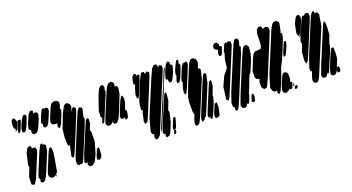

<svg xmlns="http://www.w3.org/2000/svg" viewBox="-44 -1038 2752 1503"><g transform="rotate(-20 1332.5 -286.5)"><path d="M439 -451 409 -380 392 -360 387 -367 381 -375 383 -386 388 -404 381 -403 368 -402 357 -406 347 -409 343 -419 339 -429 342 -440 351 -467 380 -536 393 -559 398 -565 406 -569 418 -574 426 -573 444 -569 457 -555V-547L456 -534L451 -519L445 -504L453 -497L451 -486ZM261 -481 234 -418 220 -397 214 -390 200 -385 194 -383 184 -389 176 -393 175 -403 174 -414 177 -426 172 -425 161 -435 162 -445 170 -476 201 -547 215 -563 221 -569 229 -566 239 -563 240 -552 236 -538 242 -542 256 -541 264 -540 267 -535 272 -522 270 -512ZM88 -500 79 -478 73 -463 59 -449 62 -462 68 -479 66 -475 61 -477 55 -480 52 -495 55 -532 57 -542 63 -548 72 -558 86 -551 91 -536 88 -525V-526L95 -530L101 -535L99 -527ZM170 -508 150 -459 140 -440 136 -433 118 -422 113 -428 106 -437 107 -442 109 -458 119 -486 139 -530 152 -547 157 -553 166 -554H175L177 -546L179 -534ZM352 -500 324 -434 311 -415 306 -409 291 -404 282 -407 274 -419 276 -424 279 -440V-442L272 -439L270 -451L285 -496L307 -542L314 -552L331 -548L329 -542L340 -550L351 -545L359 -541V-532V-518ZM115 -490 97 -448 89 -435 76 -433 77 -439 79 -453 81 -458 77 -456 79 -468 96 -513 106 -532 112 -527 114 -531 128 -526 125 -518ZM549 -414 452 -178 435 -139 426 -119 413 -108 404 -116V-127L419 -198L432 -229L424 -212L414 -204L406 -217L404 -236V-284L411 -348L454 -459L481 -511L490 -521L505 -525L510 -527L518 -522L530 -511L535 -496L534 -485L521 -445L524 -451L534 -468L538 -475L551 -478L558 -474L564 -462L562 -452ZM579 -302 535 -196 506 -127 485 -76 473 -49 458 -36 453 -42 442 -37 437 -35 431 -41 424 -49V-54L422 -70L431 -104L459 -174L538 -365L570 -439L583 -456L589 -462L595 -460L609 -454L611 -441L596 -375L601 -372L600 -360ZM614 -168 586 -73 560 -20 542 -4 535 1H524H513L507 -8L501 -17L504 -30L506 -36L491 -32L483 -40L484 -50L504 -108L578 -285L601 -339L610 -356L618 -358L627 -360L630 -350L627 -311L609 -266L615 -251ZM159 -237 83 -53 62 -19 54 -12 44 -17 36 -20 33 -33 37 -86 65 -156 62 -159 61 -176 82 -266 97 -294 103 -303 110 -307 124 -311 130 -302 134 -295 132 -284 134 -285 139 -288 150 -286 159 -284 161 -279 167 -265 165 -257ZM238 -226 195 -120 160 -39 144 -15 135 -10 125 -5 119 -9 110 -15V-27L115 -42L113 -40L103 -51L107 -64L122 -104L179 -241L204 -291L218 -297L224 -291L222 -283L221 -281L226 -285L234 -282L242 -279L245 -268ZM281 -193 256 -49 243 -31 236 -26 245 -24 236 -13V-26L231 -23L224 -18L208 -16H203L192 -24L185 -29L184 -34L182 -50L185 -63L200 -103L240 -199L257 -236L266 -245L279 -242L280 -231ZM627 -54 620 -35 609 -26 603 -21 596 -25 585 -29 586 -35 587 -51 604 -93 611 -110 628 -117 630 -105Z M924 -453 884 -352 853 -278 834 -253 826 -246H812H807L804 -251L799 -264L800 -271L792 -258L783 -252L774 -247L763 -248L752 -249L746 -258L741 -267L744 -281L759 -323L818 -465L839 -514L853 -543L868 -559L882 -564L890 -567L901 -559L908 -554L909 -544L911 -533L906 -520H923L930 -509L931 -498ZM817 -480 750 -318 741 -296 736 -286 729 -281 720 -276V-288L734 -326L725 -328L723 -338L725 -381L763 -492L782 -536L789 -548L805 -564L819 -563H824L826 -558L831 -544L827 -528L825 -523L827 -517L829 -509L826 -502ZM931 -293 925 -264 922 -254 902 -246 900 -251 896 -266 897 -271 887 -261 876 -264 868 -266 867 -288 882 -331 913 -404 929 -431 937 -434 942 -424 945 -408 941 -374 923 -322 925 -319 932 -311Z M1171 -188 1146 -127 1116 -55 1107 -33V-38L1108 -43L1104 -36L1095 -24L1084 -20L1075 -18L1071 -24L1065 -32V-38L1067 -54L1072 -67L1067 -66L1061 -64L1058 -72L1053 -82V-96L1079 -194L1198 -479L1231 -552L1246 -568L1253 -574L1262 -573L1273 -572L1276 -561L1279 -553L1276 -544L1286 -553L1292 -558L1300 -554L1310 -548V-540V-526L1304 -509L1290 -475L1287 -468L1280 -451L1279 -449L1206 -273V-272ZM1379 -477 1356 -426 1346 -411 1342 -404 1333 -403 1323 -401 1320 -411 1317 -422 1319 -430 1318 -429 1304 -434V-446L1319 -494L1340 -540L1349 -553L1364 -563L1377 -551L1375 -538L1373 -533L1375 -534L1382 -530L1389 -526V-514ZM1104 -488 1071 -407 1060 -383 1055 -373 1043 -369 1042 -374 1038 -390 1039 -404 1053 -453 1063 -478 1053 -486V-499L1062 -538L1067 -548L1082 -562L1089 -558L1096 -554L1094 -539L1093 -537L1096 -540L1102 -546L1119 -543L1118 -532ZM1190 -498 1081 -232 1054 -171 1033 -163 1028 -183 1045 -256 1052 -273 1042 -271 1041 -276 1040 -287 1047 -340 1111 -498 1133 -541 1143 -552 1152 -551 1161 -550 1162 -542 1164 -532 1182 -545 1192 -539 1199 -534 1198 -526ZM1438 -468 1418 -419 1406 -393 1393 -376 1384 -377H1378V-382V-398L1390 -431L1392 -437L1389 -447L1392 -465L1402 -492L1424 -537L1431 -548H1445V-536L1439 -517H1445L1446 -512L1448 -498ZM1317 -501 1276 -406 1253 -346 1176 -160 1143 -81 1131 -57 1132 -63 1136 -84 1171 -168 1273 -413 1309 -502 1320 -523 1328 -528 1326 -521ZM1571 -347 1458 -74 1436 -29 1428 -18 1416 -12H1408L1398 -21V-30L1400 -48L1420 -103L1414 -122V-204L1419 -244L1450 -329L1495 -437L1519 -493L1532 -511L1537 -516L1545 -518L1558 -520L1565 -515L1576 -507L1579 -499L1584 -486L1583 -472L1569 -430L1573 -428L1583 -424L1586 -411ZM1486 -438 1432 -308 1416 -277 1406 -272 1402 -282 1401 -298 1406 -329 1423 -375 1413 -367 1414 -372 1417 -393 1449 -472 1469 -509 1479 -515 1477 -505 1472 -491 1475 -497 1482 -509 1496 -513 1501 -514 1502 -509 1506 -494 1503 -481ZM1602 -302 1531 -130 1503 -64 1499 -54 1492 -51 1495 -61 1480 -34 1466 -28 1460 -26 1459 -32 1457 -45 1462 -63 1482 -113 1566 -317 1589 -368 1599 -380 1613 -372V-358L1604 -319L1598 -305L1606 -312ZM1225 -108 1199 -44 1188 -23 1183 -14 1160 -6 1151 -17 1152 -22 1155 -36 1152 -35 1144 -38 1138 -50 1142 -65 1162 -117 1230 -280 1252 -331 1264 -342 1271 -331 1265 -272 1238 -202 1243 -186ZM1594 -139 1569 -77 1553 -41 1544 -24 1536 -23 1528 -24 1529 -32 1532 -41 1521 -37 1514 -50 1516 -63 1534 -110 1595 -257 1611 -294 1619 -307 1633 -310 1634 -299 1629 -257 1604 -192 1606 -185ZM1606 -138 1600 -123 1613 -133 1616 -125 1617 -85 1604 -33 1599 -23 1576 -14 1564 -23V-28L1565 -45L1574 -72L1583 -91L1595 -122ZM1219 -8 1222 -23 1227 -34 1234 -41 1227 -39 1226 -44 1225 -60 1248 -119 1257 -136H1262L1271 -135V-129L1270 -119L1252 -60L1242 -44L1235 -41L1243 -35L1241 -27L1237 -14L1231 -10Z M2095 -455 2097 -524 2105 -557 2120 -572 2131 -573H2140L2147 -564L2152 -557L2151 -552L2150 -543L2153 -547L2163 -551L2173 -555L2188 -550L2194 -548L2195 -542L2199 -528L2197 -515L2181 -473L2060 -180L2030 -114L2022 -104L2012 -102L2004 -100L1997 -106L1989 -115L1984 -127L1986 -167L1995 -191L1993 -190L1985 -191L1971 -197L1962 -211L1963 -262L1996 -346L2012 -380L2018 -390L2036 -403H2048L2070 -404L2080 -406L2085 -413L2088 -417L2091 -426L2092 -427ZM1786 -477 1775 -462 1760 -463 1759 -469 1756 -483 1759 -493 1767 -516H1765L1750 -519L1738 -534L1739 -540L1740 -556L1749 -565L1754 -571H1765H1776L1781 -563L1787 -553L1786 -545L1784 -537L1785 -538L1794 -534L1802 -532L1801 -520ZM2275 -426 2243 -344 2212 -271 2182 -213 2169 -172 2147 -112 2115 -39 2097 -22 2093 -30 2088 -40 2090 -50 2093 -57 2082 -55 2073 -53 2065 -60 2056 -67 2048 -94 2078 -193 2183 -446 2212 -518 2230 -551 2236 -560 2253 -571 2267 -570 2277 -566 2288 -555 2289 -544 2277 -485 2271 -470 2274 -468 2281 -463 2280 -455ZM1875 -499 1753 -204 1723 -132 1708 -110 1703 -116 1695 -123V-136L1707 -227L1743 -307L1775 -346L1783 -357L1791 -423L1806 -472V-473L1803 -481L1808 -493L1819 -520L1828 -540L1838 -546L1844 -548V-541L1863 -550L1873 -545L1880 -541L1881 -533L1882 -519ZM1925 -422 1793 -102 1773 -56 1760 -29 1748 -15 1740 -17 1733 -19V-27L1737 -48L1734 -46L1724 -55L1723 -64V-86L1750 -165L1864 -440L1898 -519L1912 -541L1917 -547L1931 -548L1939 -543L1944 -528L1943 -520L1938 -499L1932 -484L1942 -478L1941 -473ZM1866 -71 1859 -54 1850 -35 1839 -36 1841 -45 1824 -20 1812 -14 1798 -18 1790 -21 1788 -28 1783 -41 1786 -52 1814 -128 1919 -381 1948 -447 1961 -467 1966 -473 1980 -474 1986 -475 1996 -463 2002 -448 1995 -394 1988 -378H1991L1988 -368L1975 -332L1960 -296L1948 -269L1939 -253L1931 -246L1920 -219L1897 -158L1875 -105L1876 -104L1875 -94ZM2283 -365 2253 -298 2248 -291 2231 -284 2232 -292 2237 -315 2264 -379 2274 -400 2280 -398 2288 -396V-390ZM2200 -27 2187 -33 2188 -36 2187 -34 2175 -23 2158 -16 2150 -14 2140 -20 2132 -25V-30L2129 -47L2139 -78L2162 -134L2173 -155L2179 -164L2192 -170L2202 -168L2214 -159L2218 -148L2220 -110L2209 -80L2215 -85L2226 -77L2224 -69L2212 -36ZM1888 -33 1877 -39 1878 -51 1890 -87 1896 -98H1901L1907 -97L1908 -91L1911 -77L1905 -46L1901 -36ZM2227 -39 2224 -48 2230 -61 2235 -68 2237 -61ZM2232 -37 2247 -47 2256 -36 2250 -23 2248 -18H2237L2229 -19L2230 -24Z M2449 -490 2431 -445 2411 -396 2398 -384 2401 -392 2409 -412 2411 -418 2402 -405 2396 -399 2393 -404 2387 -426 2402 -501 2426 -546 2436 -555H2445L2454 -554L2456 -545L2458 -534L2453 -516L2461 -533L2466 -543L2465 -538L2464 -530ZM2517 -477 2420 -244 2395 -188 2384 -180 2379 -177 2377 -182 2372 -200 2378 -274 2403 -340 2397 -336V-344L2398 -358L2404 -376L2455 -499L2468 -525L2475 -535L2486 -538L2485 -530L2491 -539L2504 -546L2509 -549L2520 -545L2528 -542L2529 -537L2531 -520L2529 -510ZM2591 -413 2457 -91 2439 -47 2423 -19 2411 -8 2397 -10 2391 -11 2387 -18 2380 -30V-44L2401 -109L2395 -107L2390 -106L2389 -112V-134L2415 -213L2516 -456L2542 -517L2554 -535L2559 -542L2574 -541V-536L2575 -522L2576 -524L2590 -525L2595 -526L2598 -520L2605 -502ZM2580 -186 2554 -125 2524 -54 2510 -38 2509 -46 2512 -57 2494 -28 2484 -22 2471 -25 2463 -27 2460 -35 2456 -46 2459 -56 2485 -126 2584 -364 2601 -404 2609 -423 2619 -439 2627 -432 2630 -422V-390L2626 -328L2601 -258L2602 -248L2597 -230ZM2602 -26 2588 -25 2587 -33 2586 -45 2591 -57 2593 -64 2582 -37 2570 -23 2564 -18 2547 -16 2539 -20 2530 -32 2531 -43 2541 -79 2584 -185 2602 -219 2612 -226 2622 -219V-209L2623 -171L2619 -131L2593 -65L2609 -72L2611 -64L2614 -53L2612 -40L2610 -32Z"/></g></svg>

Font: Rubik Marker Hatch
Style: Regular
Weight: 400
Designer: Hubert and Fischer, NaN
Foundry: Hubert & Fischer, NaN
Version: Version 2.200